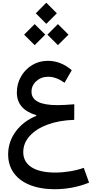

<svg xmlns="http://www.w3.org/2000/svg" viewBox="-20 -1057 673 1407"><path d="M319.3 -882.3 396.5 -959.5 319.3 -1037.1 242.2 -959.5ZM404.3 -726.1 481.9 -803.2 404.3 -880.4 327.6 -803.2ZM233.9 -726.1 311.5 -803.2 233.9 -880.4 156.7 -803.2ZM505.9 -542.5C452.6 -588.4 394 -611.3 331.1 -611.3C289.1 -611.3 251 -601.1 216.3 -580.6C181.6 -559.6 154.3 -531.7 134.3 -496.6C113.8 -461.4 103.5 -422.4 103.5 -379.4C103.5 -296.9 150.9 -241.2 246.1 -212.9V-208C181.6 -181.2 131.3 -143.1 94.7 -92.8C58.1 -42.5 39.6 13.7 39.6 75.7C39.6 232.4 170.9 329.6 379.9 329.6C468.8 329.6 553.2 313.5 632.8 281.2L593.8 172.9C533.2 194.8 456.5 207.5 383.8 207.5C234.9 207.5 150.4 153.8 150.4 58.1C150.4 13.7 166 -25.9 197.8 -60.5C260.3 -130.4 376 -174.3 523.9 -178.7L524.4 -293C479.5 -289.1 435.5 -286.6 400.4 -286.6C273.9 -286.6 210.9 -319.3 210.9 -384.8C210.9 -415.5 222.7 -441.9 246.6 -462.9C270 -483.9 298.8 -494.6 333.5 -494.6C371.6 -494.6 411.6 -480 453.1 -450.7Z"/></svg>

Font: Estedad SemiBold
Style: Regular
Weight: 600
Designer: Amin Abedi
Version: Version 7.3